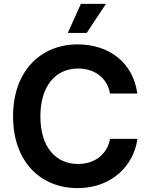

<svg xmlns="http://www.w3.org/2000/svg" viewBox="-20 -968 778 998"><path d="M383.3 9.8C562 9.8 675.8 -108.9 694.3 -246.1H552.2C536.6 -163.6 470.2 -115.7 385.7 -115.7C271 -115.7 189.9 -201.7 189.9 -363.3C189.9 -522.5 270 -611.8 386.2 -611.8C471.2 -611.8 537.1 -564 551.8 -481.9H693.8C671.4 -643.6 546.4 -737.3 383.3 -737.3C192.9 -737.3 47.9 -600.1 47.9 -363.3C47.9 -127.4 190.9 9.8 383.3 9.8ZM332.5 -796.9H430.7L530.8 -947.8H400.4Z"/></svg>

Font: Raveo SemiBold
Style: Regular
Weight: 600
Designer: Jakub Foglar, Rasmus Andersson (Inter)
Foundry: Jakubfoglar.com
Version: Version 1.100;Glyphs 3.2.3 (3260)